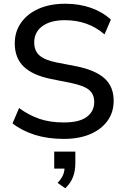

<svg xmlns="http://www.w3.org/2000/svg" viewBox="-20 -734 673 1027"><path d="M321 9Q236 9 167 -12.5Q98 -34 47 -74L82 -156Q134 -118 190.5 -98.5Q247 -79 321 -79Q405 -79 444.5 -109Q484 -139 484 -188Q484 -230 456.5 -253Q429 -276 360 -290L251 -312Q154 -332 106.5 -378Q59 -424 59 -502Q59 -565 93 -613Q127 -661 187.5 -687.5Q248 -714 329 -714Q404 -714 466.5 -692Q529 -670 573 -629L539 -550Q452 -626 327 -626Q250 -626 206.5 -594Q163 -562 163 -507Q163 -463 190.5 -438Q218 -413 282 -400L391 -379Q492 -358 540 -314Q588 -270 588 -195Q588 -133 555 -87.5Q522 -42 462.5 -16.5Q403 9 321 9ZM329 273 288 244Q307 224 315.5 206Q324 188 325 168H270V77H383V140Q383 179 370.5 212.5Q358 246 329 273Z"/></svg>

Font: Mulish SemiBold
Style: Regular
Weight: 600
Designer: Vernon Adams
Foundry: Vernon Adams
Version: Version 3.603; ttfautohint (v1.8.3)